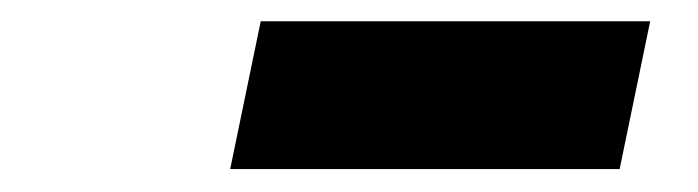

<svg xmlns="http://www.w3.org/2000/svg" viewBox="-20 -734 640 176"><path d="M191 -579 219 -714.5H576L548 -579Z"/></svg>

Font: Heraclito ExtraBold
Style: Italic
Weight: 800
Italic angle: -12°
Designer: Kostas Bartsokas (font) & Cristiano Sobral (main changes)
Foundry: Kostas Bartsokas (font) & Cristiano Sobral (main changes)
Version: Version 1.00;July 8, 2020;FontCreator 13.0.0.2655 64-bit